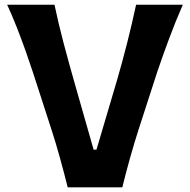

<svg xmlns="http://www.w3.org/2000/svg" viewBox="-20 -804 815 824"><path d="M270.5 0Q255.9 -59.1 237.5 -125.5Q219.2 -191.9 200.7 -248.5L121.1 -494.1Q107.4 -536.1 89.6 -586.2Q71.8 -636.2 51.8 -687.3Q31.7 -738.3 10.7 -783.7H213.9Q230 -706.1 252.9 -619.4Q275.9 -532.7 297.9 -455.6L381.8 -161.6H394L481.4 -457Q504.4 -535.6 525.9 -620.6Q547.4 -705.6 564 -783.7H764.6Q734.9 -716.3 705.6 -637.7Q676.3 -559.1 654.8 -495.1L574.7 -248Q556.2 -190.4 537.8 -125Q519.5 -59.6 504.9 0Z"/></svg>

Font: Pinar DS4-SemiBold
Style: Regular
Weight: 600
Designer: Amin Abedi
Version: Version 2.000